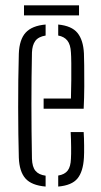

<svg xmlns="http://www.w3.org/2000/svg" viewBox="-20 -698 382 724"><path d="M51 -103.5Q50 -145 49.2 -193Q48.5 -241 48.5 -292.5Q48.5 -344 49 -395.5Q49.5 -447 51 -495.5Q53 -549 76.8 -575Q100.5 -601 152 -605.5V-564Q124.5 -559.5 113 -543.5Q101.5 -527.5 100.5 -500Q99.5 -454 99 -405Q98.5 -356 98.5 -305.2Q98.5 -254.5 99 -202.8Q99.5 -151 100.5 -99.5Q101.5 -68.5 113.8 -53.8Q126 -39 152 -35.5V5.5Q99 1 76 -25Q53 -51 51 -103.5ZM199.5 5.5V-36Q224 -40 235.2 -54.8Q246.5 -69.5 247.5 -99.5Q248.5 -114.5 248.2 -143.5Q248 -172.5 246.5 -200H295.5Q297 -178.5 297.2 -149Q297.5 -119.5 296.5 -103.5Q293.5 -51 272.2 -25Q251 1 199.5 5.5ZM144.5 -288V-326.5H247.5Q248.5 -360.5 248.8 -396Q249 -431.5 248.8 -459.8Q248.5 -488 247.5 -500Q246 -530 234 -545Q222 -560 199.5 -564V-605.5Q250.5 -600.5 272.2 -573.8Q294 -547 296.5 -496.5Q297 -485.5 297.5 -451.2Q298 -417 297.8 -372.8Q297.5 -328.5 295.5 -288ZM70.5 -678H278V-640H70.5Z"/></svg>

Font: Big Shoulders Stencil Text ExtraLight
Style: Regular
Weight: 250
Version: Version 2.001